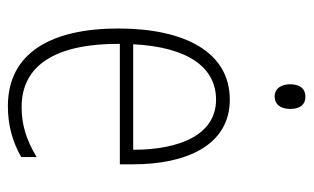

<svg xmlns="http://www.w3.org/2000/svg" viewBox="-170 -596 776 475"><g transform="rotate(90 217.5 -358.0)"><path d="M219 -726C196 -726 188 -709 188 -688C188 -667 198 -650 218 -650C239 -650 249 -666 249 -689C249 -709 241 -726 219 -726ZM226 -539C108 -539 50 -427 50 -263C50 -98 110 10 242 10C291 10 331 -2 368 -23V-61C324 -35 288 -24 244 -24C140 -24 87 -110 88 -267H386V-300C386 -428 341 -539 226 -539ZM226 -505C313 -505 350 -415 350 -300H89C96 -437 147 -505 226 -505Z"/></g></svg>

Font: Noto Sans Myanmar UI Condensed ExtraLight
Style: Regular
Weight: 200
Width: 3
Designer: Monotype Design Team
Foundry: Monotype Imaging Inc.
Version: Version 2.103